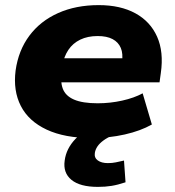

<svg xmlns="http://www.w3.org/2000/svg" viewBox="-20 -529 683 751"><path d="M340 11Q233 11 162.5 -22Q92 -55 61.5 -114.5Q31 -174 41 -253Q52 -332 95 -389.5Q138 -447 207.5 -478Q277 -509 366 -509Q451 -509 509.5 -477Q568 -445 594.5 -385.5Q621 -326 609 -243L604 -207H191L206 -301H476L457 -285Q462 -319 452.5 -341.5Q443 -364 420.5 -376Q398 -388 362 -388Q323 -388 294 -374Q265 -360 247.5 -334Q230 -308 224 -272L221 -253Q215 -211 225.5 -182.5Q236 -154 269.5 -139.5Q303 -125 362 -125Q411 -125 458 -135.5Q505 -146 538 -164L574 -42Q530 -17 468 -3Q406 11 340 11ZM363 202Q293 202 259.5 174.5Q226 147 233 99Q239 52 275.5 14Q312 -24 376 -48L422 0Q400 9 384.5 20.5Q369 32 361 44Q353 56 351 69Q348 88 362.5 98.5Q377 109 402 109Q419 109 433 106Q447 103 465 99L471 184Q441 194 416.5 198Q392 202 363 202Z"/></svg>

Font: Nunito Sans 10pt SemiExpanded Black
Style: Italic
Weight: 900
Width: 6
Italic angle: -9°
Designer: Vernon Adams
Foundry: Vernon Adams
Version: Version 3.101;gftools[0.9.27]